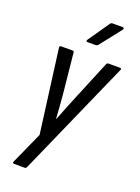

<svg xmlns="http://www.w3.org/2000/svg" viewBox="-164 -766 742 1021"><g transform="rotate(20 207.0 -255.5)"><path d="M52 185Q42 185 46 174L127 -6L65 -478Q63 -488 75 -488H138Q147 -488 147 -479L170 -252Q173 -219 175.5 -185Q178 -151 180 -117H182Q195 -150 208.5 -184.5Q222 -219 236 -252L330 -479Q333 -488 342 -488H406Q418 -488 413 -478L124 175Q120 185 113 185ZM198 -557Q186 -557 193 -569L274 -686Q279 -696 289 -696H347Q352 -696 353.5 -692Q355 -688 351 -683L260 -567Q253 -557 244 -557Z"/></g></svg>

Font: Sofia Sans Condensed Medium
Style: Italic
Weight: 500
Italic angle: -9°
Designer: Botio Nikoltchev, Ani Petrova
Foundry: lettersoup
Version: Version 4.101; ttfautohint (v1.8.4.7-5d5b)